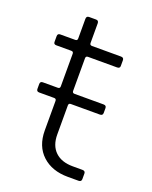

<svg xmlns="http://www.w3.org/2000/svg" viewBox="-120 -679 589 746"><g transform="rotate(20 175.0 -306.0)"><path d="M297 0H253Q187 0 147 -37Q107 -74 107 -139V-261Q107 -270 98 -270H36Q25 -270 25 -281V-301Q25 -312 36 -312H98Q107 -312 107 -321V-456Q107 -465 98 -465H36Q25 -465 25 -475V-499Q25 -510 36 -510H98Q107 -510 107 -519V-600Q107 -612 118 -612H147Q158 -612 158 -600V-519Q158 -510 167 -510H287Q299 -510 299 -499V-475Q299 -465 287 -465H167Q158 -465 158 -456V-321Q158 -312 167 -312H287Q299 -312 299 -301V-281Q299 -270 287 -270H167Q158 -270 158 -261V-141Q158 -95 184 -70Q210 -45 257 -45H297Q309 -45 309 -34V-11Q309 0 297 0Z"/></g></svg>

Font: Rajdhani
Style: Regular
Weight: 400
Designer: Satya Rajpurohit, Jyotish Sonowal
Foundry: Indian Type Foundry
Version: Version 1.201 February 1, 2022